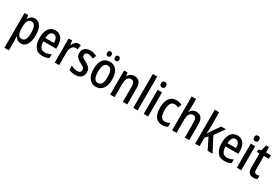

<svg xmlns="http://www.w3.org/2000/svg" viewBox="99 -2125 5419 3729"><g transform="rotate(30 2808.5 -260.0)"><path d="M298 -550Q381 -550 427.5 -479Q474 -408 474 -270Q474 -136 427.5 -63Q381 10 301 10Q255 10 221 -11.5Q187 -33 167 -70H162Q164 -48 165.5 -26.5Q167 -5 167 11V240H68V-540H148L162 -467H167Q190 -509 221.5 -529.5Q253 -550 298 -550ZM273 -466Q217 -466 192 -422.5Q167 -379 167 -286V-266Q167 -169 191.5 -122Q216 -75 274 -75Q324 -75 348.5 -124.5Q373 -174 373 -270Q373 -366 349 -416Q325 -466 273 -466Z M760 -549Q821 -549 863 -518.5Q905 -488 927 -433.5Q949 -379 949 -308V-247H660Q663 -72 789 -72Q859 -72 926 -110V-25Q893 -7 857.5 1.5Q822 10 779 10Q670 10 616 -65.5Q562 -141 562 -266Q562 -403 613.5 -476Q665 -549 760 -549ZM761 -471Q670 -471 662 -322H854Q854 -386 831 -428.5Q808 -471 761 -471Z M1278 -550Q1304 -550 1328 -543L1316 -443Q1296 -450 1269 -450Q1221 -450 1189 -403.5Q1157 -357 1157 -281V0H1058V-540H1135L1149 -447H1154Q1173 -491 1204.5 -520.5Q1236 -550 1278 -550Z M1695 -150Q1695 -72 1648.5 -31Q1602 10 1518 10Q1475 10 1439.5 1.5Q1404 -7 1376 -21V-117Q1403 -99 1440 -86.5Q1477 -74 1514 -74Q1556 -74 1577 -92.5Q1598 -111 1598 -144Q1598 -172 1578 -192.5Q1558 -213 1501 -240Q1443 -270 1409.5 -305.5Q1376 -341 1376 -404Q1376 -472 1423 -511Q1470 -550 1546 -550Q1587 -550 1622 -540Q1657 -530 1690 -512L1658 -436Q1632 -450 1604 -459.5Q1576 -469 1547 -469Q1511 -469 1491 -452.5Q1471 -436 1471 -408Q1471 -379 1492 -361Q1513 -343 1569 -314Q1627 -283 1661 -248Q1695 -213 1695 -150Z M2189 -271Q2189 -187 2165.5 -124Q2142 -61 2095.5 -25.5Q2049 10 1979 10Q1914 10 1867.5 -25Q1821 -60 1797 -123Q1773 -186 1773 -271Q1773 -402 1825.5 -476Q1878 -550 1982 -550Q2077 -550 2133 -478.5Q2189 -407 2189 -271ZM1874 -270Q1874 -175 1899.5 -124Q1925 -73 1981 -73Q2037 -73 2062.5 -123.5Q2088 -174 2088 -271Q2088 -367 2062.5 -416.5Q2037 -466 1981 -466Q1925 -466 1899.5 -416.5Q1874 -367 1874 -270ZM1842 -675Q1842 -703 1856 -716.5Q1870 -730 1892 -730Q1913 -730 1927 -716Q1941 -702 1941 -675Q1941 -647 1927 -633Q1913 -619 1892 -619Q1870 -619 1856 -633Q1842 -647 1842 -675ZM2019 -675Q2019 -703 2033 -716.5Q2047 -730 2068 -730Q2089 -730 2103.5 -716Q2118 -702 2118 -675Q2118 -647 2103.5 -633Q2089 -619 2068 -619Q2047 -619 2033 -633Q2019 -647 2019 -675Z M2531 -550Q2606 -550 2645 -503Q2684 -456 2684 -360V0H2585V-339Q2585 -401 2567 -432.5Q2549 -464 2507 -464Q2448 -464 2424 -418Q2400 -372 2400 -273V0H2301V-540H2380L2392 -467H2397Q2417 -507 2452.5 -528.5Q2488 -550 2531 -550Z M2917 0H2818V-760H2917Z M3104 -745Q3159 -745 3159 -683Q3159 -652 3144 -636.5Q3129 -621 3104 -621Q3078 -621 3062.5 -636.5Q3047 -652 3047 -683Q3047 -714 3062 -729.5Q3077 -745 3104 -745ZM3152 -540V0H3053V-540Z M3471 10Q3372 10 3319 -58Q3266 -126 3266 -267Q3266 -402 3320 -476Q3374 -550 3475 -550Q3511 -550 3542 -542Q3573 -534 3598 -521L3568 -440Q3546 -451 3523.5 -457.5Q3501 -464 3479 -464Q3367 -464 3367 -267Q3367 -75 3479 -75Q3508 -75 3535.5 -83.5Q3563 -92 3589 -106V-22Q3539 10 3471 10Z M3789 -558Q3789 -508 3782 -468H3789Q3807 -508 3842 -528.5Q3877 -549 3919 -549Q4073 -549 4073 -360V0H3974V-339Q3974 -404 3955.5 -433.5Q3937 -463 3897 -463Q3837 -463 3813 -416Q3789 -369 3789 -273V0H3690V-760H3789Z M4306 -392Q4306 -365 4304.5 -336.5Q4303 -308 4300 -282H4304Q4313 -298 4325.5 -317.5Q4338 -337 4348 -352L4478 -540H4586L4429 -322L4597 0H4487L4362 -250L4306 -191V0H4207V-760H4306Z M4844 -549Q4905 -549 4947 -518.5Q4989 -488 5011 -433.5Q5033 -379 5033 -308V-247H4744Q4747 -72 4873 -72Q4943 -72 5010 -110V-25Q4977 -7 4941.5 1.5Q4906 10 4863 10Q4754 10 4700 -65.5Q4646 -141 4646 -266Q4646 -403 4697.5 -476Q4749 -549 4844 -549ZM4845 -471Q4754 -471 4746 -322H4938Q4938 -386 4915 -428.5Q4892 -471 4845 -471Z M5193 -745Q5248 -745 5248 -683Q5248 -652 5233 -636.5Q5218 -621 5193 -621Q5167 -621 5151.5 -636.5Q5136 -652 5136 -683Q5136 -714 5151 -729.5Q5166 -745 5193 -745ZM5241 -540V0H5142V-540Z M5540 -75Q5555 -75 5570.5 -78Q5586 -81 5600 -87V-9Q5582 0 5559.5 5Q5537 10 5511 10Q5450 10 5417 -27Q5384 -64 5384 -147V-459H5326V-510L5389 -540L5418 -659H5483V-540H5593V-459H5483V-155Q5483 -75 5540 -75Z"/></g></svg>

Font: Noto Sans Lao UI Cond Med
Style: Regular
Weight: 500
Width: 3
Designer: Monotype Design Team
Foundry: Monotype Imaging Inc.
Version: Version 2.000; ttfautohint (v1.8.4.7-5d5b)